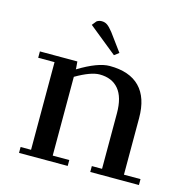

<svg xmlns="http://www.w3.org/2000/svg" viewBox="-96 -723 797 815"><g transform="rotate(15 302.5 -315.5)"><path d="M32.2 -411.1V-439H196.8L199.2 -411.1V-404.8Q283.2 -456.1 335 -456.1Q422.4 -456.1 467.3 -410.2Q512.2 -364.3 512.2 -274.9V-25.9H585V0H371.1V-25.9H416V-270Q416 -340.3 386.7 -375.2Q357.4 -410.2 303.2 -410.2Q264.6 -410.2 199.2 -372.1V-25.9H272V0H58.1V-25.9H104V-411.1ZM215.8 -605 231 -624Q240.7 -630.9 252.9 -630.9Q267.1 -630.9 277.6 -623.5Q288.1 -616.2 303.2 -597.2L359.9 -520L339.8 -504.9Z"/></g></svg>

Font: Dehuti
Style: Bold
Weight: 700
Version: Version 1.2